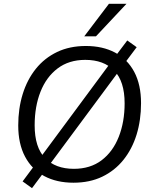

<svg xmlns="http://www.w3.org/2000/svg" viewBox="-20 -957 807 1015"><path d="M368.3 8.9Q279.6 8.9 214.1 -26Q148.6 -60.9 112.5 -128.8Q76.4 -196.8 76.4 -293.7Q76.4 -383.2 100 -459.7Q123.7 -536.2 169.5 -593.3Q215.4 -650.3 281.8 -682.1Q348.2 -713.9 433.7 -713.9Q522.9 -713.9 588.4 -679Q653.9 -644.1 689.8 -576.7Q725.6 -509.2 725.6 -411.8Q725.6 -321.8 702 -245.3Q678.3 -168.8 632.4 -111.7Q586.6 -54.7 520.4 -22.9Q454.3 8.9 368.3 8.9ZM370.3 -64.5Q457.5 -64.5 517.2 -109.8Q576.8 -155.1 607.8 -233.7Q638.8 -312.2 638.8 -410.8Q638.8 -527.2 583.6 -583.9Q528.5 -640.5 430.7 -640.5Q344.5 -640.5 284.8 -595.4Q225.1 -550.3 194.2 -472.3Q163.2 -394.2 163.2 -294.6Q163.2 -177.8 218.3 -121.1Q273.5 -64.5 370.3 -64.5ZM149.2 37.6 99.5 2 168.8 -91.1 196.1 -127.7 556.1 -614 583.4 -651 652.8 -743.1 702.5 -707.5 632.7 -614.4 605.9 -577.3 245.8 -91.5 218 -54.5ZM425.4 -765 555.9 -936.9H648.6L487.3 -765Z"/></svg>

Font: Nunito Sans 12pt ExtraLight
Style: Italic
Weight: 200
Italic angle: -9°
Designer: Vernon Adams
Foundry: Vernon Adams
Version: Version 3.101;gftools[0.9.27]